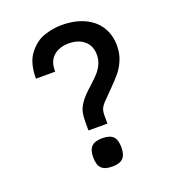

<svg xmlns="http://www.w3.org/2000/svg" viewBox="-138 -864 875 971"><g transform="rotate(-20 300.0 -379.0)"><path d="M272.5 -351.5Q284 -369.5 299 -385Q314 -400.5 338 -422Q366 -447.5 382 -465Q398 -482.5 409 -505.8Q420 -529 420 -557Q420 -605 388.8 -632.2Q357.5 -659.5 305 -659.5Q254 -659.5 222.8 -632Q191.5 -604.5 192.5 -548.5H89Q89 -633.5 125.2 -680.5Q161.5 -727.5 209.2 -743.2Q257 -759 301.5 -759Q372.5 -759 424.2 -735.2Q476 -711.5 503.8 -667.8Q531.5 -624 531.5 -566Q531.5 -523.5 517.2 -489.5Q503 -455.5 482.2 -430.2Q461.5 -405 426 -369.5L397 -340Q371 -315.5 361 -299.2Q351 -283 351 -258.5V-211.5H249V-259Q249 -288 253.5 -308.5Q258 -329 272.5 -351.5ZM225 -75Q225 -115 242.8 -133Q260.5 -151 301 -151Q341 -151 358.8 -133Q376.5 -115 376.5 -75Q376.5 -34.5 358.8 -16.5Q341 1.5 301 1.5Q260.5 1.5 242.8 -16.5Q225 -34.5 225 -75Z"/></g></svg>

Font: JuliaMono Medium
Style: Regular
Weight: 500
Monospace: yes
Designer: cormullion
Foundry: corm
Version: Version 0.054; ttfautohint (v1.8.4)